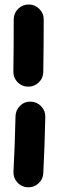

<svg xmlns="http://www.w3.org/2000/svg" viewBox="-20 -749 249 834"><path d="M104.5 -729.5Q131.3 -729.5 150.6 -710.4Q169.9 -691.4 169.9 -664.6Q169.9 -611.3 169.4 -553.7Q168.9 -496.1 168 -436Q167.5 -409.2 147.9 -390.6Q128.4 -372.1 101.6 -372.6Q74.7 -373 56.2 -392.1Q37.6 -411.1 38.1 -438Q39.1 -497.6 39.3 -554.7Q39.6 -611.8 39.6 -664.6Q39.6 -691.4 58.6 -710.4Q77.6 -729.5 104.5 -729.5ZM112.8 -307.6Q139.6 -307.1 158.4 -287.8Q177.2 -268.6 176.8 -241.7Q175.3 -175.3 173.1 -112.8Q170.9 -50.3 168 3.9Q166.5 30.8 146.5 48.3Q126.5 65.9 99.6 64.5Q72.8 63 54.9 43Q37.1 22.9 38.6 -3.9Q41.5 -56.6 43.7 -117.4Q45.9 -178.2 47.4 -243.7Q47.9 -270.5 66.9 -289.3Q85.9 -308.1 112.8 -307.6Z"/></svg>

Font: Mikhak-FD Bold
Style: Regular
Weight: 700
Designer: Amin Abedi
Version: Version 3.3